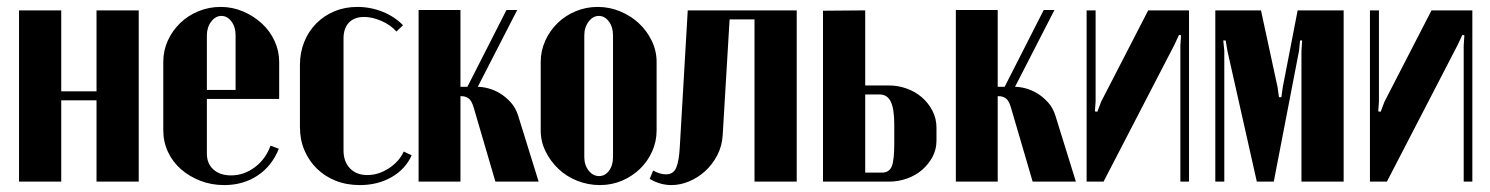

<svg xmlns="http://www.w3.org/2000/svg" viewBox="-20 -525 4307 555"><path d="M157 -495V-261H259V-495H381V0H259V-235H157V0H35V-495Z M452 -346Q452 -379 465 -407.5Q478 -436 500.5 -458Q523 -480 553.5 -492.5Q584 -505 618 -505Q652 -505 682.5 -492Q713 -479 736.5 -457.5Q760 -436 773.5 -407Q787 -378 787 -346V-239H578V-81Q578 -52 597 -35Q616 -18 648 -18Q685 -18 716.5 -41.5Q748 -65 762 -104L786 -95Q766 -45 724.5 -17.5Q683 10 628 10Q591 10 559 -2.5Q527 -15 503 -36Q479 -57 465.5 -86Q452 -115 452 -148ZM661 -265V-423Q661 -447 649 -463Q637 -479 620 -479Q603 -479 590.5 -462.5Q578 -446 578 -423V-265Z M847 -337Q847 -373 859.5 -404Q872 -435 894.5 -457.5Q917 -480 947 -492.5Q977 -505 1013 -505Q1051 -505 1086 -491Q1121 -477 1145 -452L1126 -434Q1109 -453 1082.5 -464.5Q1056 -476 1033 -476Q1004 -476 988.5 -459.5Q973 -443 973 -414V-90Q973 -58 991.5 -38.5Q1010 -19 1042 -19Q1074 -19 1104 -38.5Q1134 -58 1147 -87L1170 -76Q1152 -36 1112 -13Q1072 10 1020 10Q982 10 950.5 -2.5Q919 -15 896 -37.5Q873 -60 860 -90.5Q847 -121 847 -158Z M1349 -215Q1343 -235 1334 -241Q1325 -247 1314 -247H1311V0H1190V-496H1311V-274H1331L1444 -496H1475L1361 -274H1362Q1375 -274 1392 -269.5Q1409 -265 1425.5 -255Q1442 -245 1456.5 -229Q1471 -213 1478 -190L1537 0H1412Z M1708 -505Q1742 -505 1773 -492Q1804 -479 1827 -457.5Q1850 -436 1864 -407Q1878 -378 1878 -346V-148Q1878 -116 1865 -87Q1852 -58 1829.5 -36.5Q1807 -15 1777.5 -2.5Q1748 10 1714 10Q1680 10 1648.5 -2.5Q1617 -15 1594 -37Q1571 -59 1557 -87.5Q1543 -116 1543 -148V-346Q1543 -378 1556 -407Q1569 -436 1591.5 -458Q1614 -480 1644 -492.5Q1674 -505 1708 -505ZM1711 -479Q1694 -479 1681.5 -462.5Q1669 -446 1669 -423V-71Q1669 -48 1681.5 -32Q1694 -16 1712 -16Q1729 -16 1740.5 -31.5Q1752 -47 1752 -71V-423Q1752 -447 1740 -463Q1728 -479 1711 -479Z M1868 -32Q1888 -21 1905 -21Q1927 -21 1935 -41Q1943 -61 1945 -100L1968 -495H2283V0H2161V-469H2089L2069 -134Q2067 -102 2053 -75.5Q2039 -49 2018 -30Q1997 -11 1971.5 -0.5Q1946 10 1921 10Q1888 10 1858 -8Z M2549 -278Q2576 -278 2601 -269Q2626 -260 2645 -243.5Q2664 -227 2675.5 -204.5Q2687 -182 2687 -156V-118Q2687 -93 2675.5 -71.5Q2664 -50 2645.5 -34Q2627 -18 2602 -9Q2577 0 2550 0H2359V-494L2481 -495V-278ZM2565 -165Q2565 -210 2555 -231Q2545 -252 2522 -252H2481V-26H2529Q2550 -26 2557.5 -43.5Q2565 -61 2565 -110Z M2902 -215Q2896 -235 2887 -241Q2878 -247 2867 -247H2864V0H2743V-496H2864V-274H2884L2997 -496H3028L2914 -274H2915Q2928 -274 2945 -269.5Q2962 -265 2978.5 -255Q2995 -245 3009.5 -229Q3024 -213 3031 -190L3090 0H2965Z M3417 -495V0H3392V-394L3394 -423L3388 -424L3375 -396L3170 0H3121V-495H3147V-232L3145 -203L3152 -202L3163 -231L3299 -495Z M3864 0H3742V-378L3744 -408H3738L3735 -378L3662 0H3613L3528 -378L3523 -408H3516L3519 -378V0H3493V-495H3625L3673 -273L3677 -244H3684L3688 -273L3731 -495H3864Z M4236 -495V0H4211V-394L4213 -423L4207 -424L4194 -396L3989 0H3940V-495H3966V-232L3964 -203L3971 -202L3982 -231L4118 -495Z"/></svg>

Font: Moniqa Black Heading
Style: Regular
Weight: 900
Designer: Rajesh Rajput
Foundry: Rajesh Rajput
Version: Version 1.000